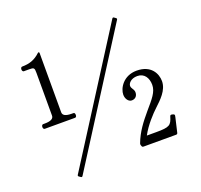

<svg xmlns="http://www.w3.org/2000/svg" viewBox="-138 -925 1173 1122"><g transform="rotate(-20 449.0 -363.5)"><path d="M690 -761 680 -768C676 -771 672 -770 669 -765L167 24C164 29 166 32 170 35L180 42C184 45 188 44 191 39L693 -750C696 -755 694 -758 690 -761ZM266 -295C273 -295 276 -301 276 -309C276 -318 274 -324 266 -324H257C218 -324 201 -334 201 -353V-721C201 -728 196 -730 191 -725C158 -694 124 -682 78 -682C72 -682 68 -675 68 -668C68 -660 72 -653 78 -653H111C141 -653 144 -650 144 -619V-353C144 -334 126 -324 88 -324H78C72 -324 68 -317 68 -309C68 -301 72 -295 78 -295ZM797 -7 818 -97C820 -105 820 -106 820 -108C820 -114 817 -116 811 -118C808 -119 804 -120 802 -120C797 -120 794 -119 792 -113C777 -62 766 -54 684 -54H625C654 -109 704 -162 732 -188C768 -222 817 -266 817 -323C817 -370 787 -431 698 -431C615 -431 577 -365 577 -325C577 -299 593 -277 613 -277C635 -277 649 -292 649 -314C649 -323 646 -330 640 -339C636 -346 632 -351 632 -360C632 -375 650 -400 691 -400C734 -400 756 -365 756 -322C756 -278 725 -244 677 -188C633 -136 596 -88 572 -24C571 -20 571 -18 572 -14L575 -6C577 -1 581 0 585 0H788C792 0 796 -3 797 -7Z"/></g></svg>

Font: Shippori Mincho OTF
Style: Regular
Weight: 400
Designer: FONTDASU
Foundry: FONTDASU / Google Inc. / but / Adobe
Version: Version 3.300;hotconv 1.0.109;makeotfexe 2.5.65596